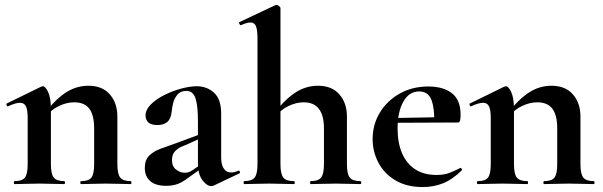

<svg xmlns="http://www.w3.org/2000/svg" viewBox="-20 -745 2440 777"><path d="M308 0Q305 0 305 -6Q305 -12 308 -12Q339 -12 350 -26.5Q361 -41 361 -81V-225Q361 -279 341.5 -305Q322 -331 280 -331Q250 -331 218.5 -316Q187 -301 168 -275L163 -287Q198 -337 242 -367.5Q286 -398 338 -398Q394 -398 424.5 -363Q455 -328 455 -273V-81Q455 -41 466.5 -26.5Q478 -12 509 -12Q512 -12 512 -6Q512 0 509 0Q489 0 463 -1Q437 -2 408 -2Q380 -2 354 -1Q328 0 308 0ZM39 0Q36 0 36 -6Q36 -12 39 -12Q70 -12 81 -26.5Q92 -41 92 -81V-269Q92 -300 85 -314.5Q78 -329 61 -329Q52 -329 40 -325.5Q28 -322 13 -315Q9 -313 7 -319Q5 -325 7 -326L146 -394Q152 -396 153 -396Q164 -396 175 -372Q186 -348 186 -303V-81Q186 -41 197.5 -26.5Q209 -12 240 -12Q243 -12 243 -6Q243 0 240 0Q220 0 194 -1Q168 -2 139 -2Q111 -2 85 -1Q59 0 39 0Z M845 6Q841 8 835 8Q817 8 799 -16Q781 -40 781 -85V-255Q781 -318 771 -347.5Q761 -377 735 -377Q710 -377 697.5 -361.5Q685 -346 680.5 -327Q676 -308 675 -295Q672 -264 657 -251.5Q642 -239 617 -239Q591 -239 580 -250Q569 -261 569 -277Q569 -301 590.5 -322.5Q612 -344 645 -360.5Q678 -377 713.5 -386.5Q749 -396 776 -396Q817 -396 846 -370Q875 -344 875 -285V-108Q875 -79 885.5 -63Q896 -47 915 -47Q929 -47 944 -54Q948 -56 950.5 -50.5Q953 -45 948 -43ZM653 7Q609 7 587.5 -12.5Q566 -32 566 -65Q566 -98 584 -115.5Q602 -133 631 -143.5Q660 -154 691 -165L791 -202L795 -187L738 -161Q730 -158 715 -151.5Q700 -145 688 -132.5Q676 -120 676 -97Q676 -71 693 -58.5Q710 -46 727 -46Q735 -46 742.5 -48Q750 -50 760 -57L810 -91L811 -75L741 -25Q719 -8 699 -0.5Q679 7 653 7Z M968 0Q966 0 966 -6Q966 -12 968 -12Q999 -12 1010.5 -26.5Q1022 -41 1022 -81V-589Q1022 -623 1016 -638.5Q1010 -654 993 -654Q979 -654 955 -643Q952 -642 949 -648Q946 -654 948 -655L1094 -724Q1096 -725 1097 -725Q1098 -725 1099 -725Q1104 -725 1109.5 -720.5Q1115 -716 1115 -712V-81Q1115 -41 1126.5 -26.5Q1138 -12 1169 -12Q1173 -12 1173 -6Q1173 0 1169 0Q1149 0 1123.5 -1Q1098 -2 1069 -2Q1040 -2 1014 -1Q988 0 968 0ZM1237 0Q1235 0 1235 -6Q1235 -12 1237 -12Q1268 -12 1279.5 -26.5Q1291 -41 1291 -81V-225Q1291 -331 1209 -331Q1179 -331 1147.5 -316Q1116 -301 1098 -275L1092 -287Q1127 -337 1171 -367.5Q1215 -398 1267 -398Q1323 -398 1353.5 -363Q1384 -328 1384 -273V-81Q1384 -41 1395.5 -26.5Q1407 -12 1438 -12Q1442 -12 1442 -6Q1442 0 1438 0Q1418 0 1392.5 -1Q1367 -2 1338 -2Q1309 -2 1283 -1Q1257 0 1237 0Z M1691 12Q1626 12 1580.5 -15Q1535 -42 1511.5 -86.5Q1488 -131 1488 -182Q1488 -241 1517 -289Q1546 -337 1597 -366Q1648 -395 1714 -395Q1773 -395 1808.5 -368Q1844 -341 1844 -280Q1844 -267 1842 -258Q1840 -249 1833 -249H1737Q1739 -306 1726 -340.5Q1713 -375 1676 -375Q1636 -375 1612.5 -334Q1589 -293 1589 -225Q1589 -167 1607 -125Q1625 -83 1660 -60Q1695 -37 1746 -37Q1776 -37 1796.5 -44.5Q1817 -52 1842 -65Q1844 -67 1847.5 -63Q1851 -59 1849 -56Q1812 -19 1773.5 -3.5Q1735 12 1691 12ZM1554 -248 1553 -267 1772 -271V-249Z M2182 0Q2179 0 2179 -6Q2179 -12 2182 -12Q2213 -12 2224 -26.5Q2235 -41 2235 -81V-225Q2235 -279 2215.5 -305Q2196 -331 2154 -331Q2124 -331 2092.5 -316Q2061 -301 2042 -275L2037 -287Q2072 -337 2116 -367.5Q2160 -398 2212 -398Q2268 -398 2298.5 -363Q2329 -328 2329 -273V-81Q2329 -41 2340.5 -26.5Q2352 -12 2383 -12Q2386 -12 2386 -6Q2386 0 2383 0Q2363 0 2337 -1Q2311 -2 2282 -2Q2254 -2 2228 -1Q2202 0 2182 0ZM1913 0Q1910 0 1910 -6Q1910 -12 1913 -12Q1944 -12 1955 -26.5Q1966 -41 1966 -81V-269Q1966 -300 1959 -314.5Q1952 -329 1935 -329Q1926 -329 1914 -325.5Q1902 -322 1887 -315Q1883 -313 1881 -319Q1879 -325 1881 -326L2020 -394Q2026 -396 2027 -396Q2038 -396 2049 -372Q2060 -348 2060 -303V-81Q2060 -41 2071.5 -26.5Q2083 -12 2114 -12Q2117 -12 2117 -6Q2117 0 2114 0Q2094 0 2068 -1Q2042 -2 2013 -2Q1985 -2 1959 -1Q1933 0 1913 0Z"/></svg>

Font: Cormorant Garamond Light
Style: Regular
Weight: 300
Designer: Christian Thalmann (Catharsis Fonts)
Foundry: Catharsis Fonts
Version: Version 4.001